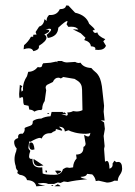

<svg xmlns="http://www.w3.org/2000/svg" viewBox="-20 -659 484 690"><path d="M110.4 10.7Q106 -10.7 77.1 -11.7Q72.8 -28.3 50.8 -30.8L42 -37.1L44.4 -44.9Q36.6 -51.3 36.6 -62Q32.2 -74.7 32.2 -87.4Q32.2 -101.1 38.1 -115.2L40 -125.5Q30.8 -134.8 30.8 -149.4Q30.8 -158.2 45.4 -163.1L44.9 -167Q44.9 -178.7 56.6 -178.7L61 -178.2Q68.8 -184.6 68.8 -194.8L68.4 -198.7Q72.3 -201.7 77.6 -203.1Q90.8 -207 94.5 -210.7Q98.1 -214.4 98.1 -224.1Q110.4 -232.9 128.4 -232.9Q142.1 -240.2 161.6 -241.2L165.5 -256.8H206.1L205.6 -254.9Q205.6 -253.9 207 -253.9L212.9 -254.9L218.3 -248.5L200.2 -249L220.2 -243.2Q223.6 -245.1 223.6 -249L221.7 -254.9Q234.9 -254.9 242.7 -259.8L254.4 -258.3Q267.1 -258.3 276.4 -263.2L274.9 -336.9Q274.9 -358.4 258.8 -368.7L248 -375.5L207.5 -382.3L198.7 -377Q194.3 -379.9 189.5 -379.9Q176.8 -379.9 169.9 -364.3L149.9 -354.5Q144 -350.6 144 -343.8L146 -334.5L140.6 -295.9Q131.8 -283.2 131.8 -268.1L128.4 -263.2L124 -263.7Q113.8 -263.7 103.5 -257.8Q96.7 -265.1 85.4 -265.1L82.5 -278.8L66.4 -282.2Q63 -288.6 63 -304.7L61 -310.5Q54.2 -309.1 50.8 -305.7Q48.8 -309.1 48.8 -321.3L51.3 -354L60.5 -349.1Q56.2 -345.2 56.2 -338.9L57.6 -329.6L63 -334.5L62.5 -340.8Q62.5 -363.3 77.1 -385.3L81.5 -400.9Q101.6 -400.9 115.7 -418L122.6 -417Q131.8 -417 131.8 -426.3L135.3 -431.6L161.6 -433.6L183.1 -438L185.5 -434.1L186.5 -439.9H202.1Q210 -435.1 220.2 -434.6L250 -436.5Q256.8 -432.6 262.7 -432.6L269.5 -433.6Q279.8 -416 308.1 -414.6Q315.4 -406.2 321.3 -401.6Q327.1 -397 331.5 -391.1Q335.9 -385.3 339.6 -376Q343.3 -366.7 346.2 -349.1L354 -278.8L352.5 -257.8L356 -225.6L342.3 -226.6L354 -219.2L356.9 -195.8L352.5 -170.4L356 -133.8L354 -124L357.4 -78.1L363.8 -80.6Q372.6 -80.6 373.5 -52.7Q384.8 -56.6 384.8 -66.9L384.3 -70.8L391.1 -81.5L397.9 -76.2L404.8 -77.1Q418.9 -77.1 418.9 -52.7Q418.9 -42 411.1 -31Q403.3 -20 403.3 -9.3L391.1 -9.8Q378.4 -2.9 364.3 -2.9L334.5 -9.8L324.2 -8.3Q321.8 -22.5 311.5 -32.2L293 -34.2Q289.6 -23.4 269.5 -23.4Q271 -18.6 293.5 -15.1Q250.5 -11.2 223.6 -4.9L209.5 -6.8L197.3 -1.5L188 -3.4L174.3 2H152.8Q146.5 -1.5 135.3 -1.5L116.7 0Q116.7 4.9 142.6 7.8ZM175.8 -30.8Q201.2 -30.8 206.1 -50.8Q215.3 -57.1 221.2 -57.1L230 -55.7L242.7 -57.6Q243.2 -76.2 255.4 -89.8L253.4 -103.5Q279.8 -103.5 279.8 -127.9V-130.9Q287.6 -134.3 287.6 -142.6L282.2 -174.3Q291.5 -168.5 296.9 -168.5Q303.2 -168.5 304.7 -181.6Q299.8 -178.2 288.6 -178.2Q266.6 -178.2 249.5 -182.6Q232.4 -187 226.1 -190.9L212.9 -186.5Q212.4 -203.1 191.9 -203.6Q203.6 -193.8 203.6 -190.9L201.2 -189.5L181.2 -195.3L179.2 -188.5Q170.9 -186.5 163.6 -180.2H159.2Q137.2 -180.2 129.9 -161.1L124 -163.6Q113.8 -163.6 89.4 -149.4L85 -150.9L82 -128.4Q82 -123.5 88.9 -116.7Q84.5 -104 84.5 -97.2Q84.5 -87.9 92.3 -87.9L96.7 -88.4V-84.5Q96.7 -57.1 124 -57.1L131.8 -57.6L133.3 -35.6Q142.6 -30.8 175.8 -30.8ZM96.7 -120.6Q85 -120.6 85 -136.7Q85 -140.6 85.7 -143.8Q86.4 -147 91.8 -147Q101.6 -147 104 -122.1ZM120.6 -62Q100.6 -62 100.6 -84V-87.9L136.2 -64.5ZM186 -33.7 177.7 -45.4 186.5 -45.9Q199.7 -45.9 199.7 -42.5Q199.7 -39.6 186 -33.7ZM197.3 10.3H175.8L187.5 2.9Q197.3 8.3 197.3 10.3ZM168.5 9.8Q166 9.8 164.1 6.3H171.9ZM153.8 -249Q151.4 -249 149.4 -252.4H157.2ZM144 -40 143.6 -46.9 147.9 -45.9 149.4 -39.6ZM217.3 -639.2H225.6L250 -613.3Q289.6 -604.5 300.3 -573.7Q320.3 -556.6 320.3 -552.2Q320.3 -550.3 316.9 -550.3L313 -550.8Q316.4 -540.5 323.2 -540.5L330.1 -542.5Q331.5 -529.8 358.4 -518.1L351.1 -510.7L360.8 -494.6Q355 -479.5 333.5 -479.5L321.8 -480.5L322.8 -484.4Q322.8 -491.7 306.6 -492.7Q305.2 -508.8 282.7 -515.1L287.1 -523.4L270 -539.6L241.7 -553.7L261.7 -552.7Q254.9 -563 236.3 -563L225.6 -562.5L219.2 -571.8L222.7 -581.5L221.2 -583.5Q215.3 -583.5 189.5 -559.6Q188 -527.8 151.9 -522.5L147.5 -533.7Q163.6 -546.9 163.6 -552.2Q163.6 -555.7 156.7 -555.7L143.6 -553.7Q157.2 -552.2 157.2 -548.3Q157.2 -543 139.2 -535.2Q147 -530.3 147 -523.4Q147 -511.2 119.6 -494.1L120.1 -490.7Q120.1 -479.5 100.1 -475.1Q95.7 -485.4 83 -485.4Q74.7 -485.4 64.9 -481.9L66.4 -496.6Q81.5 -508.8 91.3 -526.9H99.1L99.6 -534.2L111.3 -534.7L107.9 -543.9L120.6 -563.5Q136.7 -567.9 140.1 -590.3L147.5 -583.5V-586.4Q147.5 -596.2 156.2 -605H161.1Q185.5 -605 194.8 -626Q216.3 -626.5 217.3 -639.2Z"/></svg>

Font: Truetypewriter PolyglOTT
Style: Regular
Weight: 400
Designer: Sergey Beatoff a.k.a. Sam_T
Version: Version 3.76